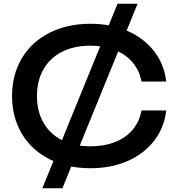

<svg xmlns="http://www.w3.org/2000/svg" viewBox="-20 -892 952 1034"><path d="M721 -872 316 122H208L613 -872ZM467 14Q342 14 246 -35Q150 -84 97.5 -172Q45 -260 45 -375Q45 -490 97.5 -578Q150 -666 246 -715Q342 -764 467 -764Q579 -764 667.5 -725Q756 -686 810.5 -615.5Q865 -545 875 -453H742Q731 -512 694.5 -555.5Q658 -599 599.5 -622.5Q541 -646 466 -646Q379 -646 314 -613Q249 -580 214 -518.5Q179 -457 179 -375Q179 -293 214 -231.5Q249 -170 314 -137Q379 -104 466 -104Q541 -104 599.5 -127Q658 -150 694.5 -193.5Q731 -237 742 -297H875Q865 -205 810.5 -134.5Q756 -64 667.5 -25Q579 14 467 14Z"/></svg>

Font: Unbounded Variable
Style: Regular
Weight: 400
Designer: Luke Prowse, Jean-Baptiste Morizot, Fátima Lázaro, Florian Runge
Foundry: NaN
Version: Version 1.600;FEAKit 1.0